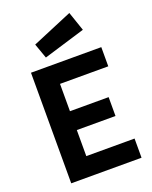

<svg xmlns="http://www.w3.org/2000/svg" viewBox="-171 -1037 895 1129"><g transform="rotate(-20 277.0 -472.5)"><path d="M74 0H514V-120H212V-283H454V-401H212V-572H514V-692H74ZM154 -839 187 -746 447 -825 406 -945Z"/></g></svg>

Font: RazerF5
Style: Bold
Weight: 700
Foundry: Razer Inc.
Version: Version 1.000;PS 001.001;hotconv 1.0.56